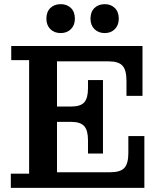

<svg xmlns="http://www.w3.org/2000/svg" viewBox="-20 -903 781 923"><path d="M484 -744Q453 -744 434 -763Q415 -782 415 -813Q415 -846 434 -864.5Q453 -883 484 -883Q513 -883 532 -864.5Q551 -846 551 -813Q551 -782 532 -763Q513 -744 484 -744ZM272 -744Q241 -744 222 -763Q203 -782 203 -813Q203 -846 222 -864.5Q241 -883 272 -883Q302 -883 321 -864.5Q340 -846 340 -813Q340 -782 321 -763Q302 -744 272 -744ZM32 0V-68H120V-614H34V-682H665V-442H588V-515Q588 -566 569 -587Q550 -608 503 -608H254V-391H324Q367 -391 385 -411Q403 -431 403 -479V-518H475V-165H403V-229Q403 -276 385 -296.5Q367 -317 324 -317H254V-75H511Q559 -75 578 -96Q597 -117 597 -167V-249H674V0Z"/></svg>

Font: Montagu Slab 16pt Medium
Style: Regular
Weight: 500
Designer: Florian Karsten
Foundry: Florian Karsten
Version: Version 1.000; ttfautohint (v1.8.3)